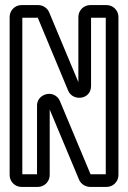

<svg xmlns="http://www.w3.org/2000/svg" viewBox="-20 -712 505 757"><path d="M338 -25H337L216 -314C208 -333 190 -342 174 -342C152 -342 126 -326 126 -296V-25H68V-642H128H129L249 -354C268 -311 339 -319 339 -373V-642H397V-25ZM447 -22V-645C447 -671 426 -692 400 -692H336C310 -692 289 -671 289 -645V-388L174 -663C167 -680 150 -692 130 -692H65C39 -692 18 -671 18 -645V-22C18 4 39 25 65 25H129C155 25 176 4 176 -22V-280L292 -3C299 13 316 25 336 25H400C426 25 447 4 447 -22Z"/></svg>

Font: DIN Rundschrift
Style: MittelKont
Weight: 400
Version: Version 1.027